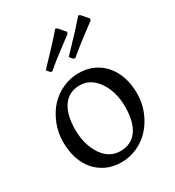

<svg xmlns="http://www.w3.org/2000/svg" viewBox="-173 -809 844 925"><g transform="rotate(-30 249.0 -346.5)"><path d="M116.2 -234.9Q116.2 -151.9 155.3 -92.8Q193.8 -37.1 254.4 -37.1Q314.9 -37.1 347.7 -82.5Q379.9 -127.9 379.9 -211.9Q379.9 -295.9 340.3 -353Q300.8 -410.2 240.7 -410.2Q180.7 -410.2 148.4 -364.3Q116.2 -318.4 116.2 -234.9ZM232.9 12.2Q187 12.2 150.9 -4.4Q77.6 -38.1 49.8 -120.1Q36.1 -161.1 36.1 -212.9Q36.1 -264.6 54.2 -310.1Q92.3 -406.7 176.3 -444.3Q218.8 -463.9 264.6 -463.9Q310.5 -463.9 346.7 -447.3Q418.9 -413.6 447.3 -332Q461.9 -291 461.9 -239.3Q461.9 -187.5 443.8 -142.1Q425.8 -96.2 395 -61.5Q364.3 -26.9 321.3 -7.3Q278.3 12.2 232.9 12.2ZM264.2 -554.2Q357.4 -650.9 403.8 -705.1L413.1 -702.1L445.8 -664.1L443.8 -654.8Q421.9 -637.7 377.4 -604.5Q333 -571.3 289.1 -534.2L279.8 -536.1ZM136.2 -554.2Q229.5 -650.9 275.9 -705.1L285.2 -702.1L317.9 -664.1L315.9 -654.8Q293.9 -637.7 246.6 -602.5Q199.2 -567.4 161.1 -534.2L151.9 -536.1Z"/></g></svg>

Font: Alegreya-Regular
Style: Regular
Weight: 400
Designer: Juan Pablo del Peral
Foundry: Juan Pablo del Peral
Version: Version 1.003